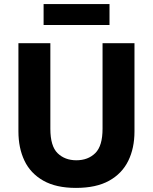

<svg xmlns="http://www.w3.org/2000/svg" viewBox="-20 -904 747 938"><path d="M351 14Q254 14 191.5 -21.5Q129 -57 99.5 -119Q70 -181 70 -262V-693H226V-275Q226 -190 261.5 -155.5Q297 -121 353 -121Q410 -121 445.5 -156Q481 -191 481 -275V-693H637V-262Q637 -180 606.5 -118Q576 -56 513 -21Q450 14 351 14ZM193 -782V-884H515V-782Z"/></svg>

Font: Ubuntu Sans ExtraBold
Style: Regular
Weight: 800
Designer: Dalton Maag Ltd
Foundry: Dalton Maag Ltd
Version: Version 1.006; ttfautohint (v1.8.4.7-5d5b)